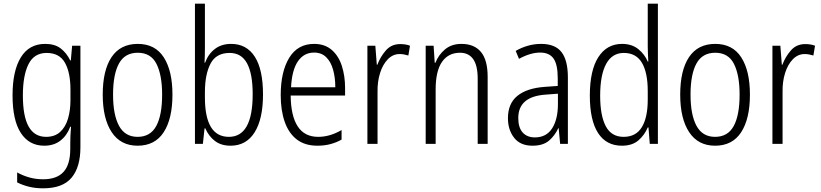

<svg xmlns="http://www.w3.org/2000/svg" viewBox="-20 -780 4450 1041"><path d="M225 -542Q277 -542 309 -517.5Q341 -493 361 -452H364L371 -532H416V19Q416 126 368 183.5Q320 241 214 241Q172 241 137.5 232.5Q103 224 73 209V155Q106 173 140.5 182.5Q175 192 214 192Q288 192 324.5 152Q361 112 361 27V-4Q361 -24 362 -46Q363 -68 365 -93H361Q343 -45 307.5 -17.5Q272 10 220 10Q138 10 93 -59Q48 -128 48 -263Q48 -396 93 -469Q138 -542 225 -542ZM233 -493Q165 -493 134.5 -432Q104 -371 104 -263Q104 -149 135.5 -93.5Q167 -38 230 -38Q277 -38 306 -64.5Q335 -91 348.5 -136Q362 -181 362 -237V-294Q362 -387 332 -440Q302 -493 233 -493Z M915 -267Q915 -136 867.5 -63Q820 10 726 10Q634 10 585.5 -63.5Q537 -137 537 -267Q537 -399 585 -470.5Q633 -542 727 -542Q821 -542 868 -469Q915 -396 915 -267ZM593 -267Q593 -157 625.5 -97.5Q658 -38 726 -38Q795 -38 827 -96.5Q859 -155 859 -267Q859 -373 828.5 -433.5Q798 -494 727 -494Q657 -494 625 -435.5Q593 -377 593 -267Z M1091 -523Q1091 -503 1090.5 -481Q1090 -459 1089 -440H1092Q1109 -487 1145 -514.5Q1181 -542 1233 -542Q1317 -542 1361.5 -472.5Q1406 -403 1406 -268Q1406 -135 1360.5 -62.5Q1315 10 1230 10Q1179 10 1145.5 -15.5Q1112 -41 1093 -84H1089L1080 0H1037V-760H1091ZM1225 -493Q1152 -493 1121.5 -435Q1091 -377 1091 -280V-252Q1091 -38 1221 -38Q1350 -38 1350 -269Q1350 -380 1319.5 -436.5Q1289 -493 1225 -493Z M1683 -542Q1741 -542 1778.5 -509.5Q1816 -477 1833.5 -422.5Q1851 -368 1851 -303V-262H1556Q1557 -152 1594 -95Q1631 -38 1705 -38Q1769 -38 1832 -75V-23Q1803 -7 1771 1.5Q1739 10 1701 10Q1633 10 1589 -24Q1545 -58 1523.5 -120Q1502 -182 1502 -264Q1502 -391 1548 -466.5Q1594 -542 1683 -542ZM1683 -495Q1628 -495 1595.5 -448Q1563 -401 1558 -307H1798Q1798 -359 1786 -402Q1774 -445 1748.5 -470Q1723 -495 1683 -495Z M2150 -541Q2163 -541 2177 -539Q2191 -537 2203 -532L2194 -479Q2184 -482 2172 -484.5Q2160 -487 2147 -487Q2110 -487 2082.5 -458.5Q2055 -430 2040.5 -383.5Q2026 -337 2027 -282V0H1972V-532H2015L2023 -429H2026Q2042 -472 2072 -506.5Q2102 -541 2150 -541Z M2482 -542Q2551 -542 2587.5 -498.5Q2624 -455 2624 -363V0H2570V-353Q2570 -425 2545.5 -459.5Q2521 -494 2474 -494Q2411 -494 2376.5 -444.5Q2342 -395 2342 -294V0H2288V-532H2331L2337 -440H2341Q2357 -482 2392.5 -512Q2428 -542 2482 -542Z M2914 -542Q2990 -542 3024.5 -497.5Q3059 -453 3059 -359V0H3017L3009 -85H3007Q2988 -44 2956 -17Q2924 10 2867 10Q2801 10 2767.5 -33Q2734 -76 2734 -139Q2734 -219 2785.5 -260.5Q2837 -302 2933 -309L3004 -314V-355Q3004 -431 2981 -463Q2958 -495 2909 -495Q2856 -495 2794 -461L2776 -504Q2807 -522 2842 -532Q2877 -542 2914 -542ZM2939 -267Q2790 -257 2790 -140Q2790 -88 2814 -61.5Q2838 -35 2880 -35Q2942 -35 2973.5 -84Q3005 -133 3005 -216V-272Z M3352 10Q3267 10 3222.5 -59Q3178 -128 3178 -262Q3178 -398 3224 -470Q3270 -542 3353 -542Q3406 -542 3441 -513.5Q3476 -485 3492 -446H3495Q3494 -468 3493 -488.5Q3492 -509 3492 -527V-760H3547V0H3503L3496 -89H3492Q3475 -48 3441.5 -19Q3408 10 3352 10ZM3361 -38Q3428 -38 3460 -90.5Q3492 -143 3492 -240V-286Q3492 -386 3460.5 -439.5Q3429 -493 3362 -493Q3299 -493 3266.5 -433.5Q3234 -374 3234 -261Q3234 -153 3264.5 -95.5Q3295 -38 3361 -38Z M4046 -267Q4046 -136 3998.5 -63Q3951 10 3857 10Q3765 10 3716.5 -63.5Q3668 -137 3668 -267Q3668 -399 3716 -470.5Q3764 -542 3858 -542Q3952 -542 3999 -469Q4046 -396 4046 -267ZM3724 -267Q3724 -157 3756.5 -97.5Q3789 -38 3857 -38Q3926 -38 3958 -96.5Q3990 -155 3990 -267Q3990 -373 3959.5 -433.5Q3929 -494 3858 -494Q3788 -494 3756 -435.5Q3724 -377 3724 -267Z M4346 -541Q4359 -541 4373 -539Q4387 -537 4399 -532L4390 -479Q4380 -482 4368 -484.5Q4356 -487 4343 -487Q4306 -487 4278.5 -458.5Q4251 -430 4236.5 -383.5Q4222 -337 4223 -282V0H4168V-532H4211L4219 -429H4222Q4238 -472 4268 -506.5Q4298 -541 4346 -541Z"/></svg>

Font: Noto Sans Devanagari UI Condensed Light
Style: Regular
Weight: 300
Width: 3
Designer: Jelle Bosma - Monotype Design Team
Foundry: Monotype Imaging Inc.
Version: Version 2.004; ttfautohint (v1.8.4.7-5d5b)